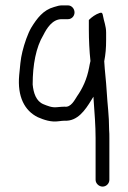

<svg xmlns="http://www.w3.org/2000/svg" viewBox="-20 -484 474 711"><path d="M315 -258C313 -249 311 -241 310 -234C302 -191 286 -157 265 -127C257 -115 243 -85 219 -89C212 -89 202 -88 190 -87C172 -85 156 -92 141 -98C114 -109 104 -139 101 -171V-172C101 -243 113 -309 141 -355C153 -379 174 -413 208 -413H232C245 -413 256 -424 256 -438C256 -452 245 -464 232 -464H208C201 -464 192 -462 180 -458C140 -447 117 -416 96 -382C83 -360 70 -322 63 -293C56 -266 54 -235 51 -205C44 -126 71 -74 120 -50C143 -40 169 -31 197 -35C206 -36 213 -37 219 -37C267 -34 296 -77 318 -113L326 -126L327 -110C330 -66 334 -19 334 27V182C334 195 346 207 360 207C374 207 385 195 385 182V27C385 17 385 7 384 -5V-6C384 -57 378 -95 375 -147C373 -184 368 -220 366 -257C371 -283 373 -306 373 -336V-363C373 -388 365 -404 361 -427C360 -435 357 -439 349 -436C334 -431 320 -421 309 -410V-374C309 -337 311 -294 315 -258ZM141 -351ZM120 -54ZM333 -8Z"/></svg>

Font: Blanket
Style: Light
Weight: 300
Foundry: Cannot Into Space Fonts
Version: Version 0.9